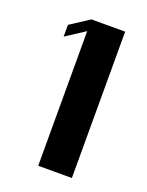

<svg xmlns="http://www.w3.org/2000/svg" viewBox="-96 -844 426 555"><g transform="rotate(20 117.5 -567.0)"><path d="M193.4 -792V-341.8H89.8V-755.9L31.2 -717.8V-753.9L89.8 -792Z"/></g></svg>

Font: okolaks
Style: Bold
Weight: 600
Width: 8
Version: Version 000.6.0